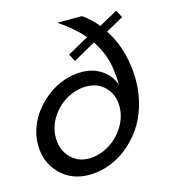

<svg xmlns="http://www.w3.org/2000/svg" viewBox="-110 -817 804 915"><g transform="rotate(-15 291.5 -360.0)"><path d="M563 -675.8 476.1 -627.9Q513.7 -570.8 531.2 -503.7Q548.8 -436.5 548.8 -372.1Q548.8 -303.7 530.3 -242.7Q511.7 -181.6 479.5 -136.2Q447.3 -90.8 405.3 -57.6Q363.3 -24.4 315.2 -7.3Q267.1 9.8 217.8 9.8Q130.4 9.8 74.2 -47.9Q18.1 -105.5 18.1 -190.9Q18.1 -234.9 33.9 -277.6Q49.8 -320.3 77.9 -355.2Q106 -390.1 141.8 -416.7Q177.7 -443.4 220.5 -458.3Q263.2 -473.1 306.2 -473.1Q364.3 -473.1 406.5 -444.6Q448.7 -416 464.8 -368.2Q464.8 -404.3 460.9 -432.1Q451.7 -521 401.9 -594.2L292 -532.2L272.9 -568.8L377 -627Q332 -680.2 257.8 -730H379.9Q421.9 -699.7 452.1 -662.1L543.9 -712.9ZM236.8 -65.9Q288.1 -65.9 335.7 -94.5Q383.3 -123 412.1 -170.2Q440.9 -217.3 440.9 -268.1Q440.9 -325.7 405 -363.3Q369.1 -400.9 312 -400.9Q260.7 -400.9 213.9 -373.8Q167 -346.7 137.9 -300.5Q108.9 -254.4 108.9 -202.1Q108.9 -144 144.8 -105Q180.7 -65.9 236.8 -65.9Z"/></g></svg>

Font: Rawline Medium
Style: Italic
Weight: 500
Italic angle: -12°
Designer: Matt McInerney, Pablo Impallari, Rodrigo Fuenzalida
Foundry: Matt McInerney, Pablo Impallari, Rodrigo Fuenzalida
Version: Version 4.020;PS 004.020;hotconv 1.0.88;makeotf.lib2.5.64775